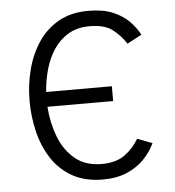

<svg xmlns="http://www.w3.org/2000/svg" viewBox="-52 -760 748 821"><g transform="rotate(-5 322.0 -350.0)"><path d="M357.5 12Q280 12 226 -18.8Q172 -49.5 138.2 -101.5Q104.5 -153.5 89 -218Q73.5 -282.5 73.5 -350Q73.5 -417.5 89.8 -481.8Q106 -546 140.2 -598.2Q174.5 -650.5 228.2 -681.2Q282 -712 357 -712Q419.5 -712 462 -694.2Q504.5 -676.5 531.5 -648.8Q558.5 -621 574.5 -590.5L512 -557.5Q488.5 -594 454.5 -620Q420.5 -646 357 -646Q304 -646 265.8 -623.5Q227.5 -601 202.5 -563.2Q177.5 -525.5 164.2 -478.5Q151 -431.5 147.5 -382H429.5V-318.5H147.5Q152 -250 175 -189.8Q198 -129.5 243 -92Q288 -54.5 357.5 -54.5Q419.5 -54.5 457.2 -82Q495 -109.5 517.5 -149L581.5 -124.5Q564.5 -88 534.8 -57Q505 -26 461 -7Q417 12 357.5 12Z"/></g></svg>

Font: Overpass Light
Style: Regular
Weight: 300
Designer: Delve Withrington, Dave Bailey, Thomas Jockin
Foundry: Delve Fonts LLC
Version: Version 4.000; ttfautohint (v1.8.3)